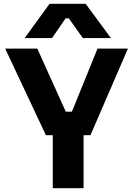

<svg xmlns="http://www.w3.org/2000/svg" viewBox="-20 -984 697 1004"><path d="M7 -730H175L324 -400H356L490 -730H649L453 -277H417V0H256V-277H220ZM239 -964H428L560 -785H413L340 -888H323L252 -785H109Z"/></svg>

Font: Sora-SIA
Style: Bold
Weight: 700
Designer: Jonathan Barnbrook, Julián Moncada
Foundry: Barnbrook Fonts
Version: Version 2.000